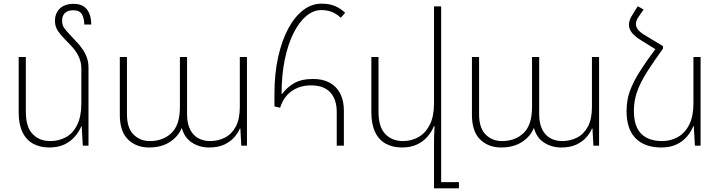

<svg xmlns="http://www.w3.org/2000/svg" viewBox="-20 -795 3932 1048"><path d="M463 -427V0H432L426 -106H424Q412 -77 389 -50Q366 -23 331.5 -6.5Q297 10 249 10Q199 10 161 -10.5Q123 -31 102.5 -74Q82 -117 82 -181V-484H121V-185Q121 -102 158 -63.5Q195 -25 254 -25Q302 -25 340.5 -46.5Q379 -68 401.5 -114Q424 -160 424 -231V-423Q424 -456 408.5 -488.5Q393 -521 360 -554Q330 -584 312.5 -604.5Q295 -625 287.5 -642.5Q280 -660 280 -681Q280 -709 292 -730Q304 -751 326.5 -762.5Q349 -774 382 -774Q414 -774 435 -761Q456 -748 467 -722.5Q478 -697 478 -661H440Q440 -694 427.5 -716.5Q415 -739 380 -739Q349 -739 334 -723.5Q319 -708 319 -684Q319 -668 323 -656Q327 -644 342.5 -626.5Q358 -609 391 -574Q415 -550 431 -526Q447 -502 455 -478Q463 -454 463 -427Z M793 10Q724 10 679 -33.5Q634 -77 634 -168V-484H673V-172Q673 -96 709 -60.5Q745 -25 798 -25Q870 -25 916 -69Q962 -113 962 -211V-484H1001V-172Q1001 -121 1017.5 -88.5Q1034 -56 1062.5 -40.5Q1091 -25 1126 -25Q1171 -25 1208 -44Q1245 -63 1267 -104Q1289 -145 1289 -211V-484H1328V0H1297L1292 -93H1289Q1279 -69 1258.5 -45.5Q1238 -22 1204.5 -6Q1171 10 1121 10Q1069 10 1028 -16.5Q987 -43 973 -95H971Q953 -50 907 -20Q861 10 793 10Z M1818 0V-183Q1818 -253 1782.5 -291Q1747 -329 1677 -329Q1617 -329 1572.5 -298Q1528 -267 1509 -207L1478 -214V-281Q1478 -394 1498.5 -485Q1519 -576 1554.5 -641Q1590 -706 1636 -740.5Q1682 -775 1734 -775Q1778 -775 1808.5 -762Q1839 -749 1864 -725L1840 -698Q1818 -719 1792.5 -729.5Q1767 -740 1734 -740Q1690 -740 1651 -707Q1612 -674 1582 -614Q1552 -554 1534.5 -470Q1517 -386 1517 -283H1521Q1546 -318 1585.5 -341Q1625 -364 1690 -364Q1743 -364 1780.5 -343Q1818 -322 1837.5 -283.5Q1857 -245 1857 -192V0Z M2388 199H2485V233H2349V0Q2349 -29 2349.5 -54Q2350 -79 2352 -106H2348Q2337 -77 2314 -50Q2291 -23 2256.5 -6.5Q2222 10 2174 10Q2124 10 2086 -10.5Q2048 -31 2027.5 -74Q2007 -117 2007 -181V-484H2046V-185Q2046 -102 2083 -63.5Q2120 -25 2179 -25Q2227 -25 2265.5 -47.5Q2304 -70 2326.5 -115.5Q2349 -161 2349 -231V-760H2388Z M2715 10Q2646 10 2601 -33.5Q2556 -77 2556 -168V-484H2595V-172Q2595 -96 2631 -60.5Q2667 -25 2720 -25Q2792 -25 2838 -69Q2884 -113 2884 -211V-484H2923V-172Q2923 -121 2939.5 -88.5Q2956 -56 2984.5 -40.5Q3013 -25 3048 -25Q3093 -25 3130 -44Q3167 -63 3189 -104Q3211 -145 3211 -211V-484H3250V0H3219L3214 -93H3211Q3201 -69 3180.5 -45.5Q3160 -22 3126.5 -6Q3093 10 3043 10Q2991 10 2950 -16.5Q2909 -43 2895 -95H2893Q2875 -50 2829 -20Q2783 10 2715 10Z M3558 -528 3599 -543V-530Q3551 -463 3519.5 -414.5Q3488 -366 3471 -328Q3454 -290 3447 -257Q3440 -224 3440 -189Q3440 -132 3458 -96Q3476 -60 3510.5 -42.5Q3545 -25 3594 -25Q3642 -25 3681 -47.5Q3720 -70 3742.5 -115.5Q3765 -161 3765 -231V-484H3804V0H3773L3767 -106H3764Q3753 -77 3730 -50Q3707 -23 3672.5 -6.5Q3638 10 3590 10Q3499 10 3449.5 -40Q3400 -90 3400 -188Q3400 -220 3405.5 -251.5Q3411 -283 3427.5 -321.5Q3444 -360 3475.5 -410Q3507 -460 3558 -528ZM3599 -543 3558 -526 3473 -579Q3443 -598 3428 -618Q3413 -638 3413 -660Q3413 -673 3418 -687Q3423 -701 3433 -716L3461 -761L3493 -743L3466 -704Q3458 -693 3454.5 -683Q3451 -673 3451 -664Q3451 -648 3462.5 -633.5Q3474 -619 3495 -606Z"/></svg>

Font: Noto Sans Armenian ExtraLight
Style: Regular
Weight: 250
Designer: Monotype Design Team
Foundry: Monotype Imaging Inc.
Version: Version 2.007